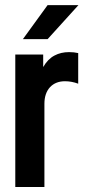

<svg xmlns="http://www.w3.org/2000/svg" viewBox="-20 -746 346 766"><path d="M41 -528.3H152.3V-478.5Q170.9 -510.7 197.3 -524.4Q222.7 -538.1 255.9 -538.1Q265.6 -538.1 274.9 -537.1Q284.2 -536.1 292 -534.2V-412.1Q265.6 -421.9 239.3 -421.9Q202.1 -421.9 179.7 -398.4Q157.2 -374 157.2 -332V0H41ZM169.9 -725.6H293L169.9 -589.8H71.3Z"/></svg>

Font: Dinish Condensed
Style: Bold
Weight: 700
Width: 3
Designer: Bert Driehuis
Foundry: Playbeing
Version: Version 3.006; git-39231f3c-release